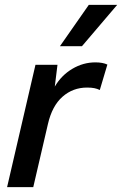

<svg xmlns="http://www.w3.org/2000/svg" viewBox="-20 -765 499 785"><path d="M9 0 125 -500H215L204 -411Q231 -457 275.5 -483.5Q320 -510 370 -510Q400 -510 419 -501L388 -397Q378 -402 366 -404.5Q354 -407 336 -407Q278 -407 235.5 -369.5Q193 -332 176 -258L116 0ZM343 -745H459L315 -576H225Z"/></svg>

Font: Prodigy Sans Medium
Style: Italic
Weight: 500
Italic angle: -13°
Designer: Wei Huang
Foundry: Wei Huang
Version: Version 1.003; ttfautohint (v1.8.3)